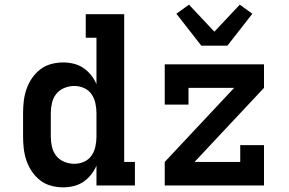

<svg xmlns="http://www.w3.org/2000/svg" viewBox="-20 -796 1240 824"><path d="M251 8Q225 8 199 1Q173 -6 152.5 -22Q132 -38 117 -60Q102 -82 93.5 -107Q85 -132 82 -158Q79 -184 79 -210V-310Q79 -336 82 -362Q85 -388 93.5 -413Q102 -438 117 -460Q132 -482 152.5 -498Q173 -514 199 -521Q225 -528 251 -528Q274 -528 296.5 -522.5Q319 -517 337.5 -504.5Q356 -492 370.5 -474Q385 -456 394 -435V-634H348V-735H513V-101H559V0H394V-85Q385 -64 370.5 -46Q356 -28 337.5 -15.5Q319 -3 296.5 2.5Q274 8 251 8ZM299 -93Q321 -93 341 -102Q361 -111 373 -128.5Q385 -146 389.5 -167.5Q394 -189 394 -210V-310Q394 -331 389.5 -352.5Q385 -374 373 -391.5Q361 -409 341 -418Q321 -427 299 -427Q277 -427 256 -418.5Q235 -410 221.5 -393Q208 -376 203 -354Q198 -332 198 -310V-210Q198 -188 203 -166Q208 -144 221.5 -127Q235 -110 256 -101.5Q277 -93 299 -93ZM687 0V-101L985 -419H789V-347H687V-520H1113V-419L815 -101H1011V-173H1113V0ZM844 -600 737 -737 791 -776 900 -660 1009 -776 1063 -737 956 -600Z"/></svg>

Font: Iosevka Etoile
Style: Bold
Weight: 700
Designer: Belleve Invis
Foundry: Belleve Invis
Version: Version 28.1.0; ttfautohint (v1.8.4)